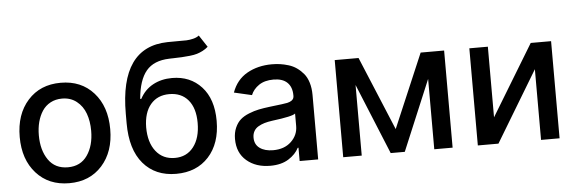

<svg xmlns="http://www.w3.org/2000/svg" viewBox="-49 -905 3224 1074"><g transform="rotate(-5 1563.0 -368.5)"><path d="M46.9 -270Q46.9 -397.5 116.5 -475.1Q186 -552.7 301.3 -552.7Q416.5 -552.7 485.8 -475.1Q555.2 -397.5 555.2 -270Q555.2 -143.6 485.8 -66.2Q416.5 11.2 301.3 11.2Q186 11.2 116.5 -66.2Q46.9 -143.6 46.9 -270ZM301.3 -78.1Q372.6 -78.1 410.4 -132.6Q448.2 -187 448.2 -270.5Q448.2 -324.2 432.6 -367.2Q417 -410.2 383.1 -437Q349.1 -463.9 301.3 -463.9Q264.6 -463.9 236.1 -448.5Q207.5 -433.1 189.9 -406.2Q172.4 -379.4 163.3 -345Q154.3 -310.5 154.3 -270.5Q154.3 -186.5 191.9 -132.3Q229.5 -78.1 301.3 -78.1Z M1094.2 -748.5 1138.2 -681.6Q1124.5 -669.4 1107.9 -660.9Q1091.3 -652.3 1075.2 -647.5Q1059.1 -642.6 1034.2 -639.9Q1009.3 -637.2 989.5 -636.2Q969.7 -635.3 935.5 -634.3Q931.6 -634.3 929.7 -634.3Q927.7 -634.3 924.6 -634Q921.4 -633.8 918.5 -633.8Q831.5 -631.3 788.8 -580.3Q746.1 -529.3 736.8 -423.8H743.2Q769.5 -473.6 816.7 -499.3Q863.8 -524.9 924.3 -524.9Q1025.9 -524.9 1089.1 -456.1Q1152.3 -387.2 1152.3 -264.6Q1152.3 -137.7 1084.2 -63.2Q1016.1 11.2 901.4 11.2Q784.7 11.2 717 -68.1Q649.4 -147.5 649.4 -294.9V-348.6Q649.4 -721.7 916 -727.1Q936 -727.5 970.7 -727.5Q1005.9 -727.1 1023.4 -727.8Q1041 -728.5 1061.3 -733.4Q1081.5 -738.3 1094.2 -748.5ZM901.9 -78.1Q968.3 -78.1 1006.8 -127.9Q1045.4 -177.7 1045.4 -262.7Q1045.4 -345.2 1007.1 -390.9Q968.8 -436.5 900.9 -436.5Q834.5 -436.5 795.9 -390.9Q757.3 -345.2 756.3 -262.7Q756.3 -177.7 795.4 -127.9Q834.5 -78.1 901.9 -78.1Z M1429.7 12.2Q1349.1 12.2 1297.4 -32Q1245.6 -76.2 1245.6 -154.3Q1245.6 -189.9 1257.8 -217.5Q1270 -245.1 1288.8 -261.7Q1307.6 -278.3 1336.9 -290Q1366.2 -301.8 1392.6 -307.1Q1418.9 -312.5 1454.6 -316.9Q1540.5 -326.7 1554.7 -330.1Q1585.9 -337.4 1590.8 -356Q1592.3 -360.4 1592.3 -366.7V-369.1Q1592.3 -416 1565.9 -441.4Q1539.6 -466.8 1488.8 -466.8Q1439 -466.8 1407 -445.1Q1375 -423.3 1361.8 -390.6L1262.2 -413.6Q1287.6 -484.4 1347.9 -518.6Q1408.2 -552.7 1487.3 -552.7Q1510.7 -552.7 1533.2 -549.6Q1555.7 -546.4 1580.6 -538.8Q1605.5 -531.2 1626 -516.8Q1646.5 -502.4 1663.3 -482.4Q1680.2 -462.4 1689.7 -431.4Q1699.2 -400.4 1699.2 -362.3V0H1595.2V-74.7H1590.8Q1573.2 -39.1 1532.5 -13.4Q1491.7 12.2 1429.7 12.2ZM1453.1 -73.2Q1516.6 -73.2 1554.7 -109.6Q1592.8 -146 1592.8 -196.8V-267.1Q1578.1 -252.4 1461.4 -237.8Q1436.5 -234.4 1417.7 -228.8Q1398.9 -223.1 1382.8 -213.6Q1366.7 -204.1 1358.2 -188.7Q1349.6 -173.3 1349.6 -152.8Q1349.6 -114.3 1377.9 -93.8Q1406.2 -73.2 1453.1 -73.2Z M2146 -131.3 2322.3 -545.4H2454.1V0H2351.1V-395L2185.5 0H2106.4L1943.8 -396.5V0H1839.8V-545.4H1973.6Z M2699.7 -148.9 2940.4 -545.4H3054.7V0H2950.7V-397L2711.4 0H2595.7V-545.4H2699.7Z"/></g></svg>

Font: Interop Med
Style: Regular
Weight: 500
Designer: Rasmus Andersson, Google, Jang Haemin
Foundry: jhaemin
Version: Version 1.007